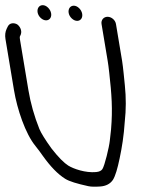

<svg xmlns="http://www.w3.org/2000/svg" viewBox="-74 -708 613 732"><path d="M236.2 -636.9C242.9 -647.2 240.3 -664.3 227.8 -676.7C214.6 -689.7 199.1 -688.6 191.7 -678.7C184.2 -668.6 185.9 -650.3 199.8 -637.5C213.3 -625 229.1 -626 236.2 -636.9ZM117.8 -638.9C124.5 -649.2 121.8 -666.3 109.3 -678.7C96.2 -691.7 80.7 -690.6 73.3 -680.7C65.8 -670.6 67.5 -652.3 81.3 -639.5C94.9 -627 110.7 -628 117.8 -638.9ZM313.1 -616.5 336.6 -475.5C338.3 -465.3 340.3 -450.5 342.4 -431.4C351.7 -348.1 356 -292.4 349.4 -214.6C347.9 -202.4 346.2 -187.4 344.6 -171.5C342.2 -147.5 325 -76.1 316.3 -63.2C312.3 -57.4 305 -53.1 292.1 -52C252 -48.3 206.2 -64.2 186.1 -76.8C170.2 -86.8 148.5 -108.4 122.5 -141.8C98.2 -175.4 82.5 -201.1 76.2 -216.1C56.6 -265 42.6 -314.7 34.3 -364.5L2.2 -557C1.4 -562.3 1.2 -565.4 1.5 -568L5.2 -576.2L5.3 -576.6C10.9 -592 1.4 -608.4 -8.7 -615.2C-20.1 -621.6 -36.9 -621.7 -44.1 -607.4L-48.6 -598.3C-54.1 -586.7 -55.5 -573.6 -53.2 -559.5L-20.7 -364.5C-8.7 -292.2 22.6 -198.1 61.4 -151.1C72.6 -137.4 81.5 -124.7 89.9 -112.9C118.3 -73.3 145.9 -44.3 174.5 -26.4C190.8 -16.2 219.3 -7.8 262.8 1.8C273.9 4.2 288.5 4.3 308.1 3C329.3 1.5 346.1 -6.7 356.6 -22.4C365.9 -37.5 373.8 -64.5 382.2 -104.6C390.8 -145.3 398.2 -190.2 401.7 -244.4C406.7 -289.1 406.9 -335.8 402 -382.7C400.1 -401.3 395.1 -454.5 391.6 -475.5L368.1 -616.5C365.6 -631.5 351.1 -644 336.1 -644C321 -644 310.6 -631.5 313.1 -616.5Z"/></svg>

Font: MewTooHand
Style: BdCondLta
Weight: 400
Designer: Mew Too, Robert Jablonski
Version: Version 0.77